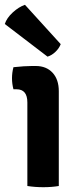

<svg xmlns="http://www.w3.org/2000/svg" viewBox="-27 -775 332 800"><path d="M218 -395V0Q188 5 153.5 5Q119 5 87 0V-348Q87 -403 42 -403H29Q23 -426 23 -449Q23 -472 29 -495Q76 -500 105 -500H122Q166 -500 192 -472Q218 -444 218 -395ZM77 -755 226 -591Q219 -573 203.5 -558.5Q188 -544 171 -539L-7 -675Q1 -700 26 -723Q51 -746 77 -755Z"/></svg>

Font: Signika
Style: Semibold
Weight: 600
Designer: Anna Giedrys
Foundry: Anna Giedrys
Version: Version 1.001